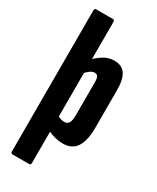

<svg xmlns="http://www.w3.org/2000/svg" viewBox="-219 -746 815 995"><g transform="rotate(30 188.5 -249.0)"><path d="M43 185Q33 185 33 173V-671Q33 -683 43 -683H143Q153 -683 153 -671V-449Q177 -472 202.5 -486Q228 -500 259 -500Q304 -500 325 -469.5Q346 -439 346 -371V-152Q346 -71 320 -32.5Q294 6 240 6Q197 6 153 -14V173Q153 185 143 185ZM192 -95Q209 -95 217.5 -108.5Q226 -122 226 -155V-353Q226 -375 220.5 -385Q215 -395 201 -395Q189 -395 177 -387Q165 -379 153 -366V-105Q173 -95 192 -95Z"/></g></svg>

Font: Sofia Sans Extra Condensed ExtraBold
Style: Regular
Weight: 800
Designer: Botio Nikoltchev, Ani Petrova
Foundry: lettersoup
Version: Version 4.101; ttfautohint (v1.8.4.7-5d5b)